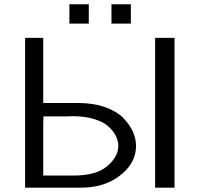

<svg xmlns="http://www.w3.org/2000/svg" viewBox="-20 -869 929 889"><path d="M96.2 0V-693.8H180.2V-392.1H341.8Q412.6 -392.1 467.3 -372.6Q522 -353 551.5 -322Q581.1 -291 595.5 -258.5Q609.9 -226.1 609.9 -193.8Q609.9 -119.6 546.9 -65.4Q483.9 -11.2 394 -2Q377 0 344.2 0ZM180.2 -56.2H321.8Q424.8 -56.2 476.3 -99.6Q527.8 -143.1 527.8 -193.8Q527.8 -215.8 516.8 -238.5Q505.9 -261.2 482.9 -282.7Q460 -304.2 416.5 -317.6Q373 -331.1 315.9 -331.1Q312 -331.1 304.4 -330.6Q296.9 -330.1 293 -330.1H181.2L180.2 -293ZM301.3 -759.8V-849.1H391.1V-759.8ZM496.1 -759.8V-849.1H585.9V-759.8ZM698.2 0V-693.8H788.1V0Z"/></svg>

Font: CMU Sans Serif
Style: Medium
Weight: 500
Version: Version 0.7.0